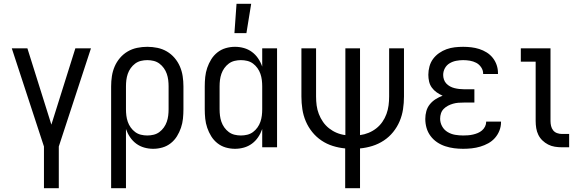

<svg xmlns="http://www.w3.org/2000/svg" viewBox="-20 -774 3040 1009"><path d="M211 215V-4L42 -520H124L250 -119L376 -520H458L289 -4V215Z M564 215V-320Q564 -347 568 -373.5Q572 -400 582.5 -424.5Q593 -449 610.5 -469.5Q628 -490 651 -503.5Q674 -517 700.5 -522.5Q727 -528 754 -528Q781 -528 807.5 -522.5Q834 -517 857 -503.5Q880 -490 897.5 -469.5Q915 -449 925.5 -424.5Q936 -400 940 -373.5Q944 -347 944 -320V-200Q944 -175 941.5 -150.5Q939 -126 931 -102.5Q923 -79 910 -58Q897 -37 877.5 -21.5Q858 -6 834 1Q810 8 785 8Q761 8 738 1.5Q715 -5 696 -19Q677 -33 663.5 -53Q650 -73 642 -96V215ZM754 -62Q771 -62 787.5 -66Q804 -70 817.5 -80Q831 -90 841 -104Q851 -118 856.5 -134Q862 -150 864 -166.5Q866 -183 866 -200V-320Q866 -337 864 -353.5Q862 -370 856.5 -386Q851 -402 841 -416Q831 -430 817.5 -440Q804 -450 787.5 -454Q771 -458 754 -458Q737 -458 720.5 -454Q704 -450 690.5 -440Q677 -430 667 -416Q657 -402 651.5 -386Q646 -370 644 -353.5Q642 -337 642 -320V-200Q642 -183 644 -166.5Q646 -150 651.5 -134Q657 -118 667 -104Q677 -90 690.5 -80Q704 -70 720.5 -66Q737 -62 754 -62Z M1215 8Q1190 8 1166 1Q1142 -6 1122.5 -21.5Q1103 -37 1090 -58Q1077 -79 1069 -102.5Q1061 -126 1058.5 -150.5Q1056 -175 1056 -200V-320Q1056 -345 1058.5 -369.5Q1061 -394 1069 -417.5Q1077 -441 1090 -462Q1103 -483 1122.5 -498.5Q1142 -514 1166 -521Q1190 -528 1215 -528Q1239 -528 1262 -521.5Q1285 -515 1304 -501Q1323 -487 1336.5 -467Q1350 -447 1358 -424V-520H1436V0H1358V-96Q1350 -73 1336.5 -53Q1323 -33 1304 -19Q1285 -5 1262 1.5Q1239 8 1215 8ZM1246 -62Q1263 -62 1279.5 -66Q1296 -70 1309.5 -80Q1323 -90 1333 -104Q1343 -118 1348.5 -134Q1354 -150 1356 -166.5Q1358 -183 1358 -200V-320Q1358 -337 1356 -353.5Q1354 -370 1348.5 -386Q1343 -402 1333 -416Q1323 -430 1309.5 -440Q1296 -450 1279.5 -454Q1263 -458 1246 -458Q1229 -458 1212.5 -454Q1196 -450 1182.5 -440Q1169 -430 1159 -416Q1149 -402 1143.5 -386Q1138 -370 1136 -353.5Q1134 -337 1134 -320V-200Q1134 -183 1136 -166.5Q1138 -150 1143.5 -134Q1149 -118 1159 -104Q1169 -90 1182.5 -80Q1196 -70 1212.5 -66Q1229 -62 1246 -62ZM1212 -600 1223 -754H1300L1275 -600Z M1794 215V6Q1761 3 1729 -7Q1697 -17 1669.5 -35.5Q1642 -54 1621 -80Q1600 -106 1587 -136.5Q1574 -167 1569 -200Q1564 -233 1564 -267V-520H1641V-267Q1641 -243 1644 -220Q1647 -197 1655.5 -175Q1664 -153 1677.5 -133.5Q1691 -114 1709.5 -99.5Q1728 -85 1749.5 -76Q1771 -67 1795 -64V-520H1872V-64Q1895 -67 1917 -76Q1939 -85 1957.5 -99.5Q1976 -114 1989.5 -133.5Q2003 -153 2011 -175Q2019 -197 2022 -220Q2025 -243 2025 -267V-520H2103V-267Q2103 -233 2098 -200Q2093 -167 2080 -136.5Q2067 -106 2046 -80Q2025 -54 1997 -35.5Q1969 -17 1937 -7Q1905 3 1872 6V215Z M2414 8Q2390 8 2366.5 5Q2343 2 2320 -5.5Q2297 -13 2277 -26.5Q2257 -40 2242.5 -59.5Q2228 -79 2221.5 -102Q2215 -125 2215 -149Q2215 -170 2220.5 -190Q2226 -210 2239 -226Q2252 -242 2269.5 -253Q2287 -264 2306 -271Q2290 -278 2275 -288.5Q2260 -299 2249.5 -313.5Q2239 -328 2235 -345.5Q2231 -363 2231 -381Q2231 -403 2237 -425Q2243 -447 2256 -464.5Q2269 -482 2287.5 -495Q2306 -508 2327 -515.5Q2348 -523 2370 -525.5Q2392 -528 2414 -528Q2435 -528 2456.5 -525.5Q2478 -523 2498.5 -516.5Q2519 -510 2537.5 -498.5Q2556 -487 2569.5 -470Q2583 -453 2590 -432.5Q2597 -412 2597 -390V-385H2519V-388Q2519 -405 2508.5 -420.5Q2498 -436 2482.5 -444Q2467 -452 2449.5 -455Q2432 -458 2414 -458Q2396 -458 2377.5 -454.5Q2359 -451 2343 -441.5Q2327 -432 2318 -415.5Q2309 -399 2309 -380Q2309 -368 2313 -356Q2317 -344 2325.5 -335Q2334 -326 2345 -320Q2356 -314 2368 -311Q2380 -308 2392.5 -306.5Q2405 -305 2417 -305H2473V-235H2417Q2403 -235 2389 -234Q2375 -233 2361 -229Q2347 -225 2334.5 -218.5Q2322 -212 2312 -202Q2302 -192 2297.5 -178.5Q2293 -165 2293 -150Q2293 -129 2303.5 -110Q2314 -91 2332.5 -80Q2351 -69 2372 -65.5Q2393 -62 2414 -62Q2427 -62 2440 -63Q2453 -64 2466 -67Q2479 -70 2491 -75Q2503 -80 2513 -88.5Q2523 -97 2529 -109Q2535 -121 2535 -134V-135H2613V-132Q2613 -109 2604.5 -87.5Q2596 -66 2581 -49Q2566 -32 2546 -21Q2526 -10 2504 -3.5Q2482 3 2459.5 5.5Q2437 8 2414 8Z M2971 0H2933Q2914 0 2895.5 -3Q2877 -6 2860.5 -14.5Q2844 -23 2830.5 -36Q2817 -49 2809 -65.5Q2801 -82 2798 -100.5Q2795 -119 2795 -138V-450H2717V-520H2873V-138Q2873 -125 2876 -112Q2879 -99 2887 -89Q2895 -79 2907.5 -74.5Q2920 -70 2933 -70H2971Z"/></svg>

Font: Huly
Style: Regular
Weight: 400
Designer: Belleve Invis
Foundry: Belleve Invis
Version: Version 33.2.5; ttfautohint (v1.8.4)